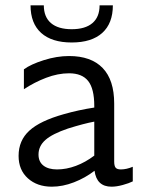

<svg xmlns="http://www.w3.org/2000/svg" viewBox="-20 -693 540 723"><path d="M336 -50Q301 -23 258.5 -6.5Q216 10 175 10Q120 10 85 -21.5Q50 -53 50 -106Q50 -164 90.5 -201Q131 -238 220 -263Q276 -279 335 -288V-294Q335 -359 312 -388Q289 -417 240 -417Q198 -417 153.5 -400Q109 -383 70 -357V-432Q96 -451 145 -466.5Q194 -482 240 -482Q323 -482 366.5 -437Q410 -392 410 -303V-85Q410 -68 415.5 -61.5Q421 -55 435 -55Q456 -55 480 -65V-10Q466 -3 442.5 3.5Q419 10 400 10Q344 10 336 -50ZM195 -55Q230 -55 266 -68.5Q302 -82 335 -107V-235Q297 -228 236 -209Q177 -189 151 -166Q125 -143 125 -111Q125 -84 143.5 -69.5Q162 -55 195 -55ZM250 -533Q175 -533 135 -569Q95 -605 95 -673H145Q145 -629 172 -606Q199 -583 250 -583Q301 -583 328 -606Q355 -629 355 -673H405Q405 -605 365 -569Q325 -533 250 -533Z"/></svg>

Font: Madhuban Light
Style: Regular
Weight: 300
Designer: jaikishan Patel
Foundry: MagicType
Version: Version 1.000